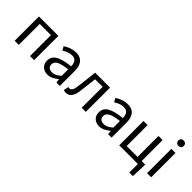

<svg xmlns="http://www.w3.org/2000/svg" viewBox="90 -1619 2717 2717"><g transform="rotate(45 1448.0 -261.0)"><path d="M82 0V-486.1H470.9V0H388.7V-419.1H164.3V0Z M747.3 12Q706.6 12 674.2 -4.3Q641.8 -20.5 623.1 -51.5Q604.4 -82.4 604.4 -126.2Q604.4 -208 676.4 -250.2Q748.4 -292.3 903.7 -309Q903.5 -339.5 895 -367Q886.5 -394.6 864.5 -411.7Q842.4 -428.9 802.9 -428.9Q761.1 -428.9 724.1 -413.4Q687 -397.9 657.9 -379L626 -435.4Q648.3 -450.4 678 -464.9Q707.7 -479.4 742.9 -488.7Q778.1 -498 817.1 -498Q876.2 -498 913.4 -473.3Q950.6 -448.6 968.2 -403.6Q985.8 -358.6 985.8 -297.7V0H917.5L911.1 -57.9H907.8Q872.7 -29.1 832.8 -8.5Q792.9 12 747.3 12ZM770.2 -56.5Q805.6 -56.5 837.1 -72.3Q868.6 -88.1 903.7 -118.9V-249.9Q822 -240.4 774.3 -224.5Q726.6 -208.6 706 -185.6Q685.5 -162.7 685.5 -131.5Q685.5 -91.2 710.3 -73.8Q735.1 -56.5 770.2 -56.5Z M1111.5 9.5Q1098.2 9.5 1088 7.4Q1077.9 5.4 1067.3 1.3L1082.7 -74.4Q1088 -73.4 1093.3 -71.9Q1098.5 -70.4 1104.9 -70.4Q1130.5 -70.4 1147.1 -94.5Q1163.8 -118.6 1169.7 -170.7Q1179.7 -249.2 1188.8 -328.2Q1197.8 -407.1 1207.1 -486.1H1505.6V0H1423.3V-419.1H1272.3Q1264.4 -352.4 1256.5 -284.8Q1248.6 -217.2 1240 -150.1Q1229.5 -70.5 1197.4 -30.5Q1165.2 9.5 1111.5 9.5Z M1782.3 12Q1741.6 12 1709.2 -4.3Q1676.8 -20.5 1658.1 -51.5Q1639.4 -82.4 1639.4 -126.2Q1639.4 -208 1711.4 -250.2Q1783.4 -292.3 1938.7 -309Q1938.5 -339.5 1930 -367Q1921.5 -394.6 1899.5 -411.7Q1877.4 -428.9 1837.9 -428.9Q1796.1 -428.9 1759.1 -413.4Q1722 -397.9 1692.9 -379L1661 -435.4Q1683.3 -450.4 1713 -464.9Q1742.7 -479.4 1777.9 -488.7Q1813.1 -498 1852.1 -498Q1911.2 -498 1948.4 -473.3Q1985.6 -448.6 2003.2 -403.6Q2020.8 -358.6 2020.8 -297.7V0H1952.5L1946.1 -57.9H1942.8Q1907.7 -29.1 1867.8 -8.5Q1827.9 12 1782.3 12ZM1805.2 -56.5Q1840.6 -56.5 1872.1 -72.3Q1903.6 -88.1 1938.7 -118.9V-249.9Q1857 -240.4 1809.3 -224.5Q1761.6 -208.6 1741 -185.6Q1720.5 -162.7 1720.5 -131.5Q1720.5 -91.2 1745.3 -73.8Q1770.1 -56.5 1805.2 -56.5Z M2547.7 172V0H2174V-486.1H2256.3V-67H2474.1V-486.1H2556.4V-67H2627V-14.9L2618.6 172Z M2731.9 0V-486H2814V0ZM2772.5 -586Q2748.8 -586 2733.3 -601Q2717.7 -616 2717.7 -640.4Q2717.7 -664.2 2733.3 -678.9Q2748.8 -693.6 2772.5 -693.6Q2796.8 -693.6 2812.1 -678.9Q2827.3 -664.2 2827.3 -640.4Q2827.3 -616 2812.1 -601Q2796.8 -586 2772.5 -586Z"/></g></svg>

Font: Source Sans 3 Variable
Style: Regular
Weight: 200
Designer: Paul D. Hunt
Foundry: Adobe Systems Incorporated
Version: Version 3.026